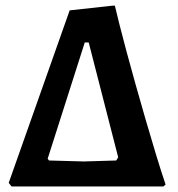

<svg xmlns="http://www.w3.org/2000/svg" viewBox="-20 -674 643 694"><path d="M21.8 0 11.5 -13 231.8 -636.5 386.3 -653.5H395.2Q400.6 -630.1 411.4 -587.1Q422.1 -544.1 437.2 -488.3Q452.2 -432.5 469.9 -369.6Q487.5 -306.7 506.3 -242.1Q525.1 -177.5 543.4 -117.1Q561.7 -56.7 578.5 -7L570.6 0ZM282.7 -90.4 400.2 -93.9 407.2 -105.4 300.6 -520.6H286.4L152.3 -100.3L157.2 -93.9Z"/></svg>

Font: Alegreya
Style: Regular
Weight: 400
Designer: Juan Pablo del Peral
Foundry: Huerta Tipografica
Version: Version 2.009